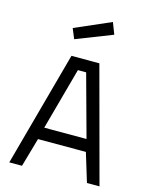

<svg xmlns="http://www.w3.org/2000/svg" viewBox="-137 -1036 878 1123"><g transform="rotate(15 302.0 -475.0)"><path d="M31 0H108L158 -175H448L501 -1H577L390 -696H221ZM279 -625H329L432 -249H176ZM186 -855 211 -794 431 -880 404 -950Z"/></g></svg>

Font: TitilliumText22L
Style: 400 wt
Weight: 400
Designer: Campivisivi
Foundry: Campivisivi
Version: 1.000